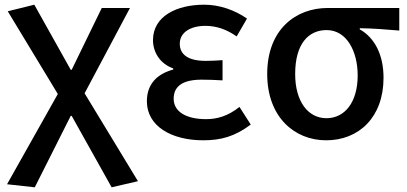

<svg xmlns="http://www.w3.org/2000/svg" viewBox="-20 -584 1733 817"><path d="M128 213 281 -91H285L455 213L567 187L340 -187L533 -550H413L285 -287H281L126 -564L13 -536L226 -184L10 200Z M845 13C920 13 979 -3 1047 -54L999 -129C950 -90 904 -77 857 -77C770 -77 719 -110 719 -164C719 -218 759 -245 838 -245C866 -245 895 -244 927 -242V-328C900 -326 877 -325 855 -325C779 -325 745 -353 745 -398C745 -447 792 -474 854 -474C902 -474 946 -458 987 -429L1031 -505C979 -541 915 -564 849 -564C733 -564 631 -516 631 -413C631 -363 660 -313 717 -293V-288C654 -271 605 -231 605 -153C605 -48 708 13 845 13Z M1368 13C1507 13 1612 -85 1612 -253C1612 -350 1575 -423 1511 -459V-464C1571 -463 1618 -459 1679 -454V-550H1374C1241 -550 1117 -461 1117 -269C1117 -87 1232 13 1368 13ZM1369 -81C1291 -81 1236 -152 1236 -269C1236 -397 1292 -456 1370 -456C1455 -456 1502 -366 1502 -263C1502 -150 1448 -81 1369 -81Z"/></svg>

Font: DAIFUKU Sans JP Medium
Style: Regular
Weight: 500
Designer: Original font ‘Source Han Sans JP’ : Ryoko NISHIZUKA  (kana, bopomofo & ideographs); Paul D. Hunt (Latin, Greek & Cyrill
Foundry: Daifuku
Version: Version 1.000